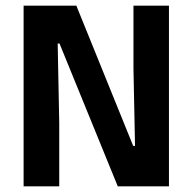

<svg xmlns="http://www.w3.org/2000/svg" viewBox="-20 -659 682 679"><path d="M250 -639 451 -143H457.5L452 -415.5V-639H577.5V0H396.5L190.5 -505H184L189.5 -224V0H63.5V-639Z"/></svg>

Font: Anek Tamil SemiBold
Style: Regular
Weight: 600
Version: Version 1.003